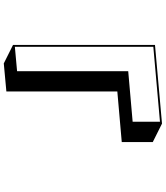

<svg xmlns="http://www.w3.org/2000/svg" viewBox="51 -894 897 1040"><g transform="rotate(90 500.0 -374.5)"><path d="M224 4V-765L650 -803L750 -753V-585L476 -561V40L324 54ZM640 -644V-792L234 -756V-6L366 -18V-620Z"/></g></svg>

Font: Rampart One
Style: Regular
Weight: 400
Designer: Fontworks Inc.
Foundry: Fontworks Inc.
Version: Version 1.100